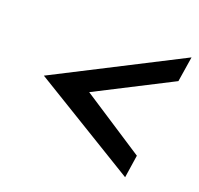

<svg xmlns="http://www.w3.org/2000/svg" viewBox="-92 -622 705 681"><g transform="rotate(20 260.5 -282.0)"><path d="M51 -282 445 -42 458 -128 222 -282 506 -427 521 -522Z"/></g></svg>

Font: Charger Pro
Style: ExBdNarObl
Weight: 400
Designer: Jasper
Foundry: Cannot Into Space Fonts
Version: Version 1.09